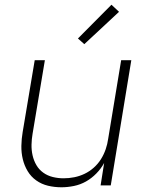

<svg xmlns="http://www.w3.org/2000/svg" viewBox="-20 -785 640 813"><path d="M240 8Q211 8 183.5 1.5Q156 -5 133.5 -21Q111 -37 97 -60.5Q83 -84 76.5 -111Q70 -138 70.5 -167.5Q71 -197 76 -226L127 -530H170L118 -219Q114 -196 113.5 -172.5Q113 -149 118 -127Q123 -105 134 -86Q145 -67 163 -54Q181 -41 203.5 -35.5Q226 -30 249 -30Q272 -30 294.5 -34.5Q317 -39 338 -49Q359 -59 377 -75Q395 -91 407.5 -111Q420 -131 427.5 -153Q435 -175 438 -197L493 -530H536L449 0H406L421 -95Q408 -71 388 -50.5Q368 -30 344 -16.5Q320 -3 293 2.5Q266 8 240 8ZM337 -598 310 -622 452 -765 484 -735Z"/></svg>

Font: Iosevka Curly XLtExObl
Style: Regular
Weight: 200
Width: 7
Italic angle: -9°
Monospace: yes
Designer: Belleve Invis
Foundry: Belleve Invis
Version: Version 11.0.1; ttfautohint (v1.8.3)